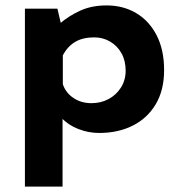

<svg xmlns="http://www.w3.org/2000/svg" viewBox="-20 -479 664 709"><path d="M346 12Q307 12 269.5 -2.5Q232 -17 207 -44L211 -85V210H72V-447H192L212 -362L201 -392Q235 -421 277 -440Q319 -459 374 -459Q435 -459 483 -430.5Q531 -402 558.5 -348.5Q586 -295 586 -220Q586 -146 555 -94Q524 -42 470 -15Q416 12 346 12ZM318 -98Q352 -98 380.5 -113Q409 -128 426.5 -155.5Q444 -183 444 -218Q444 -255 428.5 -282.5Q413 -310 386.5 -325.5Q360 -341 328 -341Q286 -341 258 -324.5Q230 -308 212 -275V-168Q223 -136 251.5 -117Q280 -98 318 -98Z"/></svg>

Font: Reem Kufi Fun
Style: Bold
Weight: 700
Designer: Khaled Hosny
Version: Version 1.005